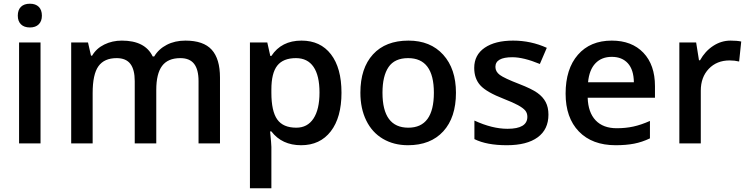

<svg xmlns="http://www.w3.org/2000/svg" viewBox="-20 -767 4003 1027"><path d="M196.8 0H82V-540H196.8ZM75.2 -683.1Q75.2 -713.9 92 -730.5Q108.9 -747.1 140.1 -747.1Q170.4 -747.1 187.3 -730.5Q204.1 -713.9 204.1 -683.1Q204.1 -653.8 187.3 -637Q170.4 -620.1 140.1 -620.1Q108.9 -620.1 92 -637Q75.2 -653.8 75.2 -683.1Z M815.9 0H700.7V-333Q700.7 -395 677.2 -425.5Q653.8 -456.1 604 -456.1Q537.6 -456.1 506.6 -412.8Q475.6 -369.6 475.6 -269V0H360.8V-540H450.7L466.8 -469.2H472.7Q495.1 -507.8 537.8 -528.8Q580.6 -549.8 631.8 -549.8Q756.3 -549.8 796.9 -464.8H804.7Q828.6 -504.9 872.1 -527.3Q915.5 -549.8 971.7 -549.8Q1068.4 -549.8 1112.5 -501Q1156.7 -452.1 1156.7 -352.1V0H1042V-333Q1042 -395 1018.3 -425.5Q994.6 -456.1 944.8 -456.1Q877.9 -456.1 846.9 -414.3Q815.9 -372.6 815.9 -286.1Z M1590.8 9.8Q1488.3 9.8 1431.6 -64H1424.8Q1431.6 4.4 1431.6 19V240.2H1316.9V-540H1409.7Q1413.6 -524.9 1425.8 -467.8H1431.6Q1485.4 -549.8 1592.8 -549.8Q1693.8 -549.8 1750.2 -476.6Q1806.6 -403.3 1806.6 -271Q1806.6 -138.7 1749.3 -64.5Q1691.9 9.8 1590.8 9.8ZM1563 -456.1Q1494.6 -456.1 1463.1 -416Q1431.6 -376 1431.6 -288.1V-271Q1431.6 -172.4 1462.9 -128.2Q1494.1 -84 1564.9 -84Q1624.5 -84 1656.7 -132.8Q1689 -181.6 1689 -272Q1689 -362.8 1657 -409.4Q1625 -456.1 1563 -456.1Z M2418.9 -271Q2418.9 -138.7 2351.1 -64.5Q2283.2 9.8 2162.1 9.8Q2086.4 9.8 2028.3 -24.4Q1970.2 -58.6 1939 -122.6Q1907.7 -186.5 1907.7 -271Q1907.7 -402.3 1975.1 -476.1Q2042.5 -549.8 2165 -549.8Q2282.2 -549.8 2350.6 -474.4Q2418.9 -398.9 2418.9 -271ZM2025.9 -271Q2025.9 -84 2164.1 -84Q2300.8 -84 2300.8 -271Q2300.8 -456.1 2163.1 -456.1Q2090.8 -456.1 2058.3 -408.2Q2025.9 -360.4 2025.9 -271Z M2913.6 -153.8Q2913.6 -74.7 2856 -32.5Q2798.3 9.8 2690.9 9.8Q2583 9.8 2517.6 -22.9V-122.1Q2612.8 -78.1 2694.8 -78.1Q2800.8 -78.1 2800.8 -142.1Q2800.8 -162.6 2789.1 -176.3Q2777.3 -189.9 2750.5 -204.6Q2723.6 -219.2 2675.8 -237.8Q2582.5 -273.9 2549.6 -310.1Q2516.6 -346.2 2516.6 -403.8Q2516.6 -473.1 2572.5 -511.5Q2628.4 -549.8 2724.6 -549.8Q2819.8 -549.8 2904.8 -511.2L2867.7 -424.8Q2780.3 -460.9 2720.7 -460.9Q2629.9 -460.9 2629.9 -409.2Q2629.9 -383.8 2653.6 -366.2Q2677.2 -348.6 2756.8 -317.9Q2823.7 -292 2854 -270.5Q2884.3 -249 2898.9 -220.9Q2913.6 -192.9 2913.6 -153.8Z M3273.4 9.8Q3147.5 9.8 3076.4 -63.7Q3005.4 -137.2 3005.4 -266.1Q3005.4 -398.4 3071.3 -474.1Q3137.2 -549.8 3252.4 -549.8Q3359.4 -549.8 3421.4 -484.9Q3483.4 -419.9 3483.4 -306.2V-244.1H3123.5Q3126 -165.5 3166 -123.3Q3206.1 -81.1 3278.8 -81.1Q3326.7 -81.1 3367.9 -90.1Q3409.2 -99.1 3456.5 -120.1V-26.9Q3414.6 -6.8 3371.6 1.5Q3328.6 9.8 3273.4 9.8ZM3252.4 -462.9Q3197.8 -462.9 3164.8 -428.2Q3131.8 -393.6 3125.5 -327.1H3370.6Q3369.6 -394 3338.4 -428.5Q3307.1 -462.9 3252.4 -462.9Z M3887.7 -549.8Q3922.4 -549.8 3944.8 -544.9L3933.6 -438Q3909.2 -443.8 3882.8 -443.8Q3814 -443.8 3771.2 -398.9Q3728.5 -354 3728.5 -282.2V0H3613.8V-540H3703.6L3718.8 -444.8H3724.6Q3751.5 -493.2 3794.7 -521.5Q3837.9 -549.8 3887.7 -549.8Z"/></svg>

Font: f0_41667          
Style: Regular
Weight: 600
Foundry: Ascender Corporation
Version: Version 1.10